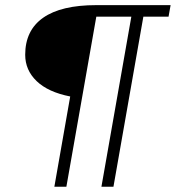

<svg xmlns="http://www.w3.org/2000/svg" viewBox="-20 -713 671 733"><path d="M367.2 0 481.4 -649.4H347.7L233.4 0H187.5L248 -344.7Q163.6 -361.3 119.9 -403.3Q76.2 -445.3 76.2 -503.9Q76.2 -597.2 144.8 -645.3Q213.4 -693.4 347.2 -693.4H631.3L623.5 -649.4H527.3L413.1 0Z"/></svg>

Font: CaskaydiaCove NFP ExtraLight
Style: Italic
Weight: 200
Italic angle: -10°
Designer: Aaron Bell
Foundry: Saja Typeworks
Version: Version 2111.001; VTT 6.35;Nerd Fonts 3.1.1